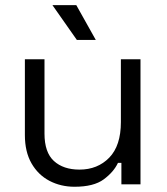

<svg xmlns="http://www.w3.org/2000/svg" viewBox="-20 -720 652 750"><path d="M77.2 -192.5V-488.5H153.8V-198Q153.8 -124.8 190.6 -91.1Q227.5 -57.5 290.5 -57.5Q361.2 -57.5 406.8 -104.2Q452.2 -151 452.2 -243.2V-488.5H528.8V0H454.2V-83.8H440.8Q424.2 -48.2 385.2 -19.4Q346.2 9.5 271 9.5Q217.5 9.5 173.2 -13.6Q129 -36.8 103.1 -81.9Q77.2 -127 77.2 -192.5ZM280.2 -564 184.8 -700H278L354.2 -564Z"/></svg>

Font: Space 7353
Style: Regular
Weight: 400
Designer: Christine Claussen + Ruben Lyon  (Space 7353)
Version: Version 1.000;FEAKit 1.0